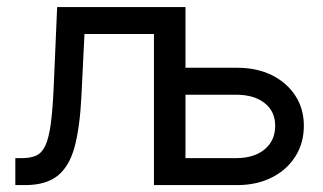

<svg xmlns="http://www.w3.org/2000/svg" viewBox="-20 -536 935 556"><path d="M24.4 0V-78.1H43.9Q68.8 -78.1 85.2 -85.7Q101.6 -93.3 111.6 -115Q121.6 -136.7 127.2 -178.5Q132.8 -220.2 135.7 -289.1L145.5 -515.6H508.8V0H425.8V-437.5H224.6L215.8 -257.8Q211.4 -168.5 196.3 -111.6Q181.2 -54.7 147.2 -27.3Q113.3 0 52.7 0ZM517.1 -339.8H666.5Q723.6 -339.8 767.1 -318.4Q810.5 -296.9 835.2 -259Q859.9 -221.2 859.9 -171.9Q859.9 -121.6 835.2 -82.8Q810.5 -43.9 767.1 -22Q723.6 0 666.5 0H434.1V-515.6H517.1ZM517.1 -261.7V-78.1H663.6Q715.8 -78.1 746.3 -103.5Q776.9 -128.9 776.9 -171.9Q776.9 -213.4 746.3 -237.5Q715.8 -261.7 663.6 -261.7Z"/></svg>

Font: Inter Display
Style: Regular
Weight: 400
Designer: Rasmus Andersson
Foundry: rsms
Version: Version 4.001;git-9221beed3